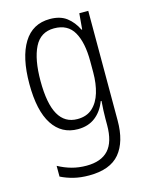

<svg xmlns="http://www.w3.org/2000/svg" viewBox="-117 -667 724 932"><g transform="rotate(-15 244.5 -201.5)"><path d="M225 -593Q277 -593 309 -568.5Q341 -544 361 -503H364L371 -583H416V-32Q416 75 368 132.5Q320 190 214 190Q172 190 137.5 181.5Q103 173 73 158V104Q106 122 140.5 131.5Q175 141 214 141Q288 141 324.5 101Q361 61 361 -24V-55Q361 -75 362 -97Q363 -119 365 -144H361Q343 -96 307.5 -68.5Q272 -41 220 -41Q138 -41 93 -110Q48 -179 48 -314Q48 -447 93 -520Q138 -593 225 -593ZM233 -544Q165 -544 134.5 -483Q104 -422 104 -314Q104 -200 135.5 -144.5Q167 -89 230 -89Q277 -89 306 -115.5Q335 -142 348.5 -187Q362 -232 362 -288V-345Q362 -438 332 -491Q302 -544 233 -544Z"/></g></svg>

Font: Noto Sans Tamil UI Condensed Light
Style: Regular
Weight: 300
Width: 3
Designer: Jelle Bosma - Monotype Design Team
Foundry: Monotype Imaging Inc.
Version: Version 2.004; ttfautohint (v1.8.4.7-5d5b)